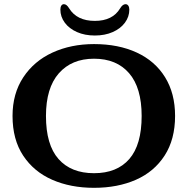

<svg xmlns="http://www.w3.org/2000/svg" viewBox="-20 -889 898 919"><path d="M40 -334Q40 -441 91.5 -519Q143 -597 231.5 -637.5Q320 -678 430 -678Q547 -678 634.5 -637.5Q722 -597 770 -519.5Q818 -442 818 -334Q818 -222 768 -144.5Q718 -67 630.5 -28.5Q543 10 430 10Q318 10 230 -28.5Q142 -67 91 -144Q40 -221 40 -334ZM430 -60Q540 -60 599 -128Q658 -196 658 -334Q658 -469 598 -538.5Q538 -608 430 -608Q323 -608 261.5 -538Q200 -468 200 -334Q200 -196 260 -128Q320 -60 430 -60ZM269 -843Q269 -855 273.5 -862Q278 -869 286 -869Q299 -869 311 -849Q348 -789 434 -789Q519 -789 555 -849Q567 -869 581 -869Q589 -869 594 -862Q599 -855 599 -843Q599 -809 578 -780.5Q557 -752 519.5 -735.5Q482 -719 434 -719Q386 -719 348.5 -735.5Q311 -752 290 -780.5Q269 -809 269 -843Z"/></svg>

Font: Raigarh
Style: Bold
Weight: 700
Designer: jaikishan Patel
Foundry: MagicType
Version: Version 1.000